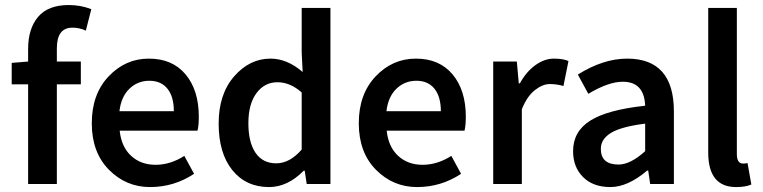

<svg xmlns="http://www.w3.org/2000/svg" viewBox="-20 -738 3058 770"><path d="M92.8 0V-399.9H26.9V-485.8L92.8 -491.2V-542Q92.8 -623 132.8 -670.4Q172.9 -717.8 255.9 -717.8Q303.7 -717.8 346.2 -701.2L324.2 -615.2Q297.4 -627.4 270 -627Q208 -627 208 -543.9V-491.2H304.2V-399.9H208V0Z M677.2 -292Q677.2 -350.1 651.6 -382.1Q626 -414.1 579.1 -414.1Q532.2 -414.1 499 -382.1Q465.8 -350.1 459 -292ZM777.3 -270Q777.3 -233.9 772 -213.9H460Q466.8 -148.9 505.9 -113Q544.9 -77.1 604 -77.1Q663.1 -77.1 719.2 -112.8L758.3 -41Q678.2 12.2 581.8 12.2Q485.4 12.2 416.7 -57.4Q348.1 -127 348.1 -243.7Q348.1 -360.4 415.5 -431.6Q482.9 -502.9 577.1 -502.9Q671.4 -502.9 724.4 -439.5Q777.3 -376 777.3 -270Z M1189.9 -138.2V-367.2Q1144 -408.2 1092.5 -408.2Q1041 -408.2 1008.5 -364.5Q976.1 -320.8 976.1 -243.9Q976.1 -167 1004.9 -125Q1033.7 -83 1087.9 -83Q1142.1 -83 1189.9 -138.2ZM1059.1 12.2Q966.3 12.2 911.6 -55.9Q856.9 -124 856.9 -242.2Q856.9 -360.4 918.9 -431.6Q981 -502.9 1064.9 -502.9Q1131.8 -502.9 1193.8 -449.2L1189.9 -527.8V-706.1H1305.2V0H1210L1202.1 -53.2H1197.8Q1133.3 12.2 1059.1 12.2Z M1748 -292Q1748 -350.1 1722.4 -382.1Q1696.8 -414.1 1649.9 -414.1Q1603 -414.1 1569.8 -382.1Q1536.6 -350.1 1529.8 -292ZM1848.1 -270Q1848.1 -233.9 1842.8 -213.9H1530.8Q1537.6 -148.9 1576.7 -113Q1615.7 -77.1 1674.8 -77.1Q1733.9 -77.1 1790 -112.8L1829.1 -41Q1749 12.2 1652.6 12.2Q1556.2 12.2 1487.5 -57.4Q1418.9 -127 1418.9 -243.7Q1418.9 -360.4 1486.3 -431.6Q1553.7 -502.9 1647.9 -502.9Q1742.2 -502.9 1795.2 -439.5Q1848.1 -376 1848.1 -270Z M1958 0V-491.2H2052.7L2060.5 -403.8H2064.9Q2090.8 -450.7 2127.2 -476.8Q2163.6 -502.9 2201.2 -502.9Q2238.8 -502.9 2259.8 -493.2L2239.7 -393.1Q2212.9 -400.9 2184.6 -400.9Q2156.2 -400.9 2125 -376.5Q2093.8 -352.1 2072.8 -299.8V0Z M2460.4 -78.1Q2508.3 -78.1 2567.4 -131.8V-242.2Q2471.2 -230 2430.4 -205.1Q2389.6 -180.2 2389.6 -141.1Q2389.6 -78.1 2460.4 -78.1ZM2278.3 -131.8Q2278.3 -210.9 2347.4 -254.4Q2416.5 -297.9 2567.4 -314Q2563.5 -410.2 2477.5 -410.2Q2420.4 -410.2 2339.4 -361.8L2297.4 -439Q2399.4 -502.9 2495.1 -502.9Q2682.6 -502.9 2682.6 -291V0H2587.4L2579.6 -54.2H2575.7Q2497.6 12.2 2428 12.2Q2358.4 12.2 2318.4 -27.8Q2278.3 -67.9 2278.3 -131.8Z M2932.1 12.2Q2820.3 12.2 2820.3 -126V-706.1H2935.1V-120.1Q2935.1 -82 2960 -82Q2968.8 -82 2978 -84L2993.2 2Q2970.2 12.2 2932.1 12.2Z"/></svg>

Font: SourceSansPro-Semibold
Style: Regular
Weight: 600
Designer: Paul D. Hunt
Foundry: Adobe Systems Incorporated
Version: Version 2.020;PS 2.0;hotconv 1.0.86;makeotf.lib2.5.63406